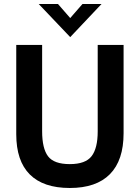

<svg xmlns="http://www.w3.org/2000/svg" viewBox="-20 -921 697 957"><path d="M61 -252V-697H190V-267Q190 -181 219.5 -142Q249 -103 328 -103Q406 -103 436.5 -142.5Q467 -182 467 -266V-697H596V-257Q596 -122 528 -53Q460 16 328 16Q196 16 128.5 -51.5Q61 -119 61 -252ZM173 -901H269L330 -831L391 -901H486L330 -736Z"/></svg>

Font: Hanken Grotesk
Style: Bold
Weight: 700
Designer: Alfredo Marco Pradil
Foundry: Hanken Design Co.
Version: Version 3.014